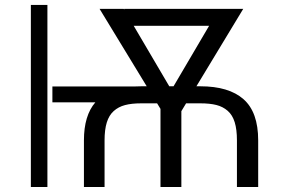

<svg xmlns="http://www.w3.org/2000/svg" viewBox="-20 -747 1198 767"><path d="M397.7 0H315.3V-186.4Q315.3 -285.5 360.8 -338.1H189.3V-401.6H517.8Q534.8 -402.3 544 -402.3H566.1L377.8 -711.6H474.4L476.2 -708.5V-711.6H951.7L764.6 -402.3H780.2Q894.2 -402.3 952.8 -350.7Q1011.4 -299 1011.4 -186.4V0H926.5V-186.4Q926.5 -229.8 917.6 -258.7Q908.7 -287.6 889.6 -304.3Q870.4 -321 844.3 -327.6Q818.2 -334.2 780.2 -334.2H723.4L704.5 -302.9V0H621.1V-312.1L607.6 -334.2H544Q505.7 -334.2 479.4 -327.2Q453.1 -320.3 434.3 -303.4Q415.5 -286.6 406.6 -257.8Q397.7 -229 397.7 -186.4ZM169.4 -727.3V0H103.3V-727.3ZM656.2 -402.3H673.3L815.3 -643.8H514.2Z"/></svg>

Font: Inter Light BETA
Style: Regular
Weight: 300
Designer: Rasmus Andersson
Foundry: rsms
Version: Version 3.011;git-f93a4a705